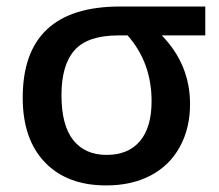

<svg xmlns="http://www.w3.org/2000/svg" viewBox="-20 -560 673 590"><path d="M445.8 -249Q445.8 -367.7 372.1 -451.2H344.2Q249.5 -451.2 209.2 -405.8Q168.9 -360.4 168.9 -267.6Q168.9 -174.8 205.1 -129.4Q241.2 -84 307.6 -84Q374 -84 409.9 -126.2Q445.8 -168.5 445.8 -249ZM564 -240.2Q564 -166 532.7 -108.9Q501.5 -51.8 443.4 -21Q385.3 9.8 306.2 9.8Q186 9.8 117.9 -61.3Q49.8 -132.3 49.8 -259.8Q49.8 -540 349.1 -540H610.8V-451.2H477.1Q564 -361.8 564 -240.2Z"/></svg>

Font: OpenSans-Semibold
Style: Regular
Weight: 600
Foundry: Ascender Corporation
Version: Version 1.10